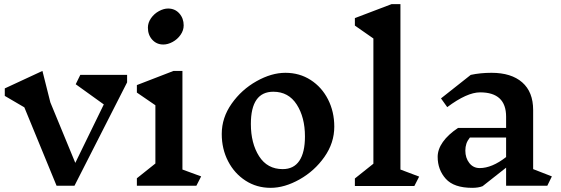

<svg xmlns="http://www.w3.org/2000/svg" viewBox="-20 -893 2696 923"><path d="M591 -497 338 0H252L97 -377L3 -432V-468L184 -552L222 -401L342 -110L479 -391L344 -488L366 -533H591Z M924 0H638V-36L727 -107V-387L638 -448V-484L814 -552H857V-78L947 -45ZM863 -771Q863 -747 848 -725.5Q833 -704 810 -691.5Q787 -679 765 -679Q733 -679 712 -702Q691 -725 691 -760Q691 -784 706 -805.5Q721 -827 744 -839.5Q767 -852 788 -852Q821 -852 842 -828.5Q863 -805 863 -771Z M1587 -284Q1587 -206 1539.5 -138.5Q1492 -71 1420 -30.5Q1348 10 1281 10Q1214 10 1160.5 -24.5Q1107 -59 1076.5 -118Q1046 -177 1046 -249Q1046 -327 1093.5 -394.5Q1141 -462 1213 -502.5Q1285 -543 1352 -543Q1420 -543 1473.5 -508.5Q1527 -474 1557 -415Q1587 -356 1587 -284ZM1186 -297Q1186 -204 1225.5 -142Q1265 -80 1339 -80Q1392 -80 1419 -120Q1446 -160 1446 -237Q1446 -329 1406.5 -390.5Q1367 -452 1294 -452Q1186 -452 1186 -297Z M1972 1H1686V-35L1775 -106V-708L1686 -770V-806L1862 -873H1905V-78L1995 -44Z M2611 0H2413V-87L2300 2Q2280 10 2250 10Q2162 10 2123 -33.5Q2084 -77 2084 -139Q2084 -175 2109 -210.5Q2134 -246 2182 -278H2413V-332Q2413 -449 2288 -449Q2225 -449 2130 -378L2100 -420L2243 -533Q2289 -543 2343 -543Q2438 -543 2490.5 -497Q2543 -451 2543 -364V-80L2633 -45ZM2413 -138V-232H2239Q2227 -217 2222 -202Q2217 -187 2217 -169Q2217 -134 2236 -109.5Q2255 -85 2286 -85Q2345 -85 2413 -138Z"/></svg>

Font: Inknut Antiqua Medium
Style: Regular
Weight: 500
Designer: Claus Eggers Sørensen
Foundry: Claus Eggers Sørensen
Version: Version 1.003; ttfautohint (v1.8.2) -l 8 -r 50 -G 200 -x 14 